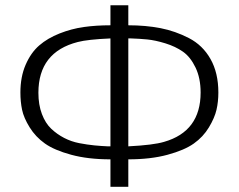

<svg xmlns="http://www.w3.org/2000/svg" viewBox="-20 -715 915 735"><path d="M58.1 -360.8Q58.1 -420.9 78.1 -467Q98.1 -513.2 130.1 -541Q162.1 -568.8 208 -586.9Q253.9 -605 301 -611.6Q348.1 -618.2 402.8 -618.2V-694.8H471.2V-618.2Q538.1 -618.2 594.5 -607.2Q650.9 -596.2 703.4 -569.1Q755.9 -542 785.9 -489Q815.9 -436 815.9 -360.8Q815.9 -325.7 808.8 -294.9Q801.8 -264.2 779.8 -227.5Q757.8 -190.9 721.9 -165.5Q686 -140.1 621.6 -122.6Q557.1 -105 471.2 -105V0H402.8V-105Q316.9 -105 252.4 -122.6Q188 -140.1 152.1 -165.5Q116.2 -190.9 93.5 -227.5Q70.8 -264.2 64.5 -294.9Q58.1 -325.7 58.1 -360.8ZM127 -359.9Q127 -314 140.4 -278.6Q153.8 -243.2 176 -222.2Q198.2 -201.2 225.6 -187Q252.9 -172.9 283.4 -167Q314 -161.1 341.6 -158.4Q369.1 -155.8 393.1 -154.8Q399.9 -154.8 402.8 -154.8V-567.9Q314.9 -564 277.8 -554.2Q127 -515.6 127 -359.9ZM471.2 -154.8Q567.4 -159.7 607.9 -171.9Q748 -211.9 748 -360.8Q748 -416 728.5 -456.5Q709 -497.1 680.4 -517.1Q651.9 -537.1 613 -549.1Q574.2 -561 543.7 -564Q513.2 -566.9 481.9 -567.9Q474.1 -567.9 471.2 -567.9Z"/></svg>

Font: CMU Bright
Style: Roman
Weight: 500
Version: Version 0.7.0